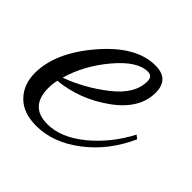

<svg xmlns="http://www.w3.org/2000/svg" viewBox="-130 -463 610 610"><g transform="rotate(45 175.5 -158.0)"><path d="M302 -299Q302 -226 224 -170Q146 -114 54 -105Q50 -88 50 -69Q50 15 129 15Q190 15 252 -36Q314 -87 353 -162L365 -153Q325 -64 254 -10Q183 44 108 44Q49 44 17.5 11.5Q-14 -21 -14 -72Q-14 -164 70 -262Q154 -360 240 -360Q302 -360 302 -299ZM237 -329Q190 -329 135 -263.5Q80 -198 59 -124Q129 -149 193.5 -199Q258 -249 258 -306Q258 -329 237 -329Z"/></g></svg>

Font: Dancing Script
Style: Regular
Weight: 400
Designer: Pablo Impallari
Foundry: Pablo Impallari. www.impallari.com
Version: Version 1.002